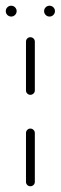

<svg xmlns="http://www.w3.org/2000/svg" viewBox="-56 -648 211 668"><path d="M49.6 0Q43.3 0 38.9 -4.4Q34.4 -8.9 34.4 -15.2V-185.2Q34.4 -191.5 38.9 -196.1Q43.3 -200.7 49.6 -200.7Q55.9 -200.7 60.6 -196.1Q65.2 -191.5 65.2 -185.2V-15.2Q65.2 -8.9 60.6 -4.4Q55.9 0 49.6 0ZM49.6 -318.1Q43.3 -318.1 38.9 -322.6Q34.4 -327 34.4 -333.3V-503.3Q34.4 -509.6 38.9 -514.1Q43.3 -518.5 49.6 -518.5Q55.9 -518.5 60.6 -514.1Q65.2 -509.6 65.2 -503.3V-333.3Q65.2 -327 60.6 -322.6Q55.9 -318.1 49.6 -318.1ZM97.4 -609.3Q97.4 -617 103 -622.6Q108.5 -628.1 116.3 -628.1Q124.1 -628.1 129.6 -622.6Q135.2 -617 135.2 -609.3Q135.2 -601.5 129.6 -595.9Q124.1 -590.4 116.3 -590.4Q108.5 -590.4 103 -595.9Q97.4 -601.5 97.4 -609.3ZM-35.9 -609.3Q-35.9 -617 -30.4 -622.6Q-24.8 -628.1 -17 -628.1Q-9.3 -628.1 -3.7 -622.6Q1.9 -617 1.9 -609.3Q1.9 -601.5 -3.7 -595.9Q-9.3 -590.4 -17 -590.4Q-24.8 -590.4 -30.4 -595.9Q-35.9 -601.5 -35.9 -609.3Z"/></svg>

Font: 26F Galaxy Sans Ultra Light
Style: Regular
Weight: 200
Designer: C₂₉H₂₅N₃O₅
Version: Version 1.100